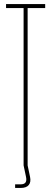

<svg xmlns="http://www.w3.org/2000/svg" viewBox="-20 -820 254 952"><path d="M97 0V-780H10V-800H204V-780H117V0ZM55 112V94H82Q100 94 106.5 84.8Q113 75.5 109 57L97 0H117L129 57Q134.5 83 122.5 97.5Q110.5 112 82 112Z"/></svg>

Font: Big Shoulders Thin
Style: Regular
Weight: 100
Designer: Patric King
Foundry: XO Type Co
Version: Version 2.002